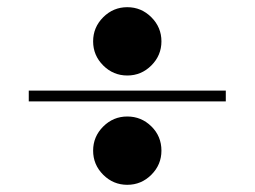

<svg xmlns="http://www.w3.org/2000/svg" viewBox="-20 -585 708 534"><path d="M60 -303V-333H608V-303ZM334 -375Q295 -375 267 -403Q239 -431 239 -470Q239 -509 267 -537Q295 -565 334 -565Q373 -565 401 -537Q429 -509 429 -470Q429 -431 401 -403Q373 -375 334 -375ZM334 -71Q295 -71 267 -99Q239 -127 239 -166Q239 -205 267 -233Q295 -261 334 -261Q373 -261 401 -233.5Q429 -206 429 -166Q429 -127 401 -99Q373 -71 334 -71Z"/></svg>

Font: Space Cowgirl
Style: Regular
Weight: 400
Designer: Valery Marier
Foundry: Valery Marier
Version: Version 1.000